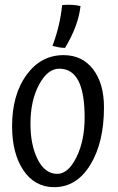

<svg xmlns="http://www.w3.org/2000/svg" viewBox="-20 -764 489 794"><path d="M30 -242Q30 -372 89.5 -454Q149 -536 243 -536Q320 -536 365 -477.5Q410 -419 410 -320Q410 -175 353.5 -82.5Q297 10 204 10Q124 10 77 -59.5Q30 -129 30 -242ZM330 -278Q330 -380 304 -430Q278 -480 225 -480Q177 -480 141.5 -414Q106 -348 106 -252Q106 -164 136 -104.5Q166 -45 217 -45Q262 -45 296 -113.5Q330 -182 330 -278ZM313 -739Q308 -696 292 -653.5Q276 -611 249 -566Q237 -566 225 -568Q213 -570 197 -574Q214 -620 223.5 -661.5Q233 -703 237 -743Q255 -745 276 -744Q297 -743 313 -739Z"/></svg>

Font: Atma
Style: Regular
Weight: 400
Designer: Gregori Vincens, Jeremie Hornus, Riccardo Olocco, Yoann Minet.
Foundry: black foundry
Version: Version 1.102;PS 1.100;hotconv 1.0.86;makeotf.lib2.5.63406